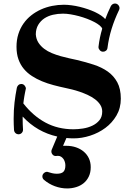

<svg xmlns="http://www.w3.org/2000/svg" viewBox="-20 -747 752 1084"><path d="M492.2 196.8Q492.2 227.1 481.4 249.5Q470.7 272 452.6 286.9Q434.6 301.8 410.2 309.3Q385.7 316.9 358.9 316.9Q324.2 316.9 290 304.4Q255.9 292 228 268.1Q223.6 264.2 221.4 259.3Q219.2 254.4 219.2 249Q219.2 238.3 227.5 230.7Q235.8 223.1 245.1 223.1Q247.6 223.1 249.5 223.6Q251.5 224.1 253.9 225.1Q260.7 227.5 273.7 230.7Q286.6 233.9 300.8 233.9Q327.1 233.9 338.1 222.7Q349.1 211.4 349.1 187Q349.1 177.2 346.2 167.5Q343.3 157.7 337.9 150.1Q332.5 142.6 324.7 137.7Q316.9 132.8 307.1 132.8Q302.2 132.8 299.8 133.3Q297.4 133.8 294.9 133.8Q283.7 133.8 276.9 125.7Q270 117.7 270 107.9Q270 105.5 270.5 103Q271 100.6 272 98.1L303.2 23.9Q246.6 11.2 197.8 -16.8Q148.9 -44.9 107.9 -88.9V-77.1Q107.9 -61.5 108.4 -46.4Q108.9 -31.2 109.9 -16.1V-14.2Q109.9 -4.4 103.3 2.9Q96.7 10.3 85.9 11.2Q74.7 11.2 67.4 4.4Q60.1 -2.4 59.1 -13.2Q58.1 -28.8 57.6 -44.7Q57.1 -60.5 57.1 -76.2Q57.1 -126 62 -168.2Q66.9 -210.4 75.2 -252Q77.6 -261.2 84.2 -267.1Q90.8 -272.9 100.1 -272.9Q111.3 -272.9 118.7 -264.4Q126 -255.9 126 -247.1Q126 -246.1 126 -244.9Q126 -243.7 125 -242.2Q122.6 -231 120.8 -221.4Q119.1 -211.9 117.4 -202.9Q115.7 -193.8 114.5 -184.3Q113.3 -174.8 111.8 -163.1Q166.5 -92.8 236.8 -54.9Q307.1 -17.1 395 -17.1Q419.9 -17.1 448.5 -21.5Q477.1 -25.9 501.2 -37.4Q525.4 -48.8 541.3 -68.1Q557.1 -87.4 557.1 -117.2Q557.1 -138.2 545.9 -155.5Q534.7 -172.9 516.6 -186.5Q498.5 -200.2 475.8 -210.7Q453.1 -221.2 430.2 -229Q407.2 -236.8 386.5 -241.9Q365.7 -247.1 351.1 -250Q316.4 -257.3 282.2 -266.4Q248 -275.4 217.3 -288.1Q186.5 -300.8 160.2 -317.9Q133.8 -335 114.5 -358.2Q95.2 -381.3 84.2 -412.1Q73.2 -442.9 73.2 -482.9Q73.2 -522 83.7 -554.9Q94.2 -587.9 112.8 -614.3Q131.3 -640.6 156.5 -660.4Q181.6 -680.2 211.4 -693.6Q241.2 -707 274.2 -713.6Q307.1 -720.2 340.8 -720.2Q361.3 -720.2 384.5 -717Q407.7 -713.9 430.7 -708.3Q453.6 -702.6 475.8 -695.1Q498 -687.5 517.1 -678.5Q536.1 -669.4 550.8 -659.4Q565.4 -649.4 574.2 -639.2Q581.1 -657.7 589.1 -676Q597.2 -694.3 606 -712.9Q609.9 -719.7 616 -723.4Q622.1 -727.1 628.9 -727.1Q640.1 -727.1 647.5 -719Q654.8 -710.9 654.8 -701.2Q654.8 -695.8 651.9 -689.9Q626.5 -637.2 610.1 -584.2Q593.8 -531.2 586.9 -477.1Q585.9 -467.3 578.9 -461.2Q571.8 -455.1 562 -455.1Q550.8 -455.1 543.5 -463.4Q536.1 -471.7 536.1 -480V-482.9Q542 -534.7 557.1 -585Q554.2 -593.8 542 -603.8Q529.8 -613.8 512 -623Q494.1 -632.3 471.7 -640.9Q449.2 -649.4 425.8 -655.8Q402.3 -662.1 378.9 -666Q355.5 -669.9 335.9 -669.9Q306.2 -669.9 278.8 -663.6Q251.5 -657.2 230.2 -643.1Q209 -628.9 195.8 -606.7Q182.6 -584.5 182.1 -553.2Q184.1 -525.9 197 -506.1Q210 -486.3 229.2 -471.7Q248.5 -457 272.9 -447Q297.4 -437 322.5 -429.9Q347.7 -422.9 371.6 -417.7Q395.5 -412.6 415 -408.2Q464.4 -396.5 509.3 -381.8Q554.2 -367.2 588.1 -343.3Q622.1 -319.3 642.1 -282.5Q662.1 -245.6 662.1 -189.9Q662.1 -136.7 637.7 -95Q613.3 -53.2 574.7 -24.7Q536.1 3.9 489 19Q441.9 34.2 396 34.2Q385.3 34.2 375.5 33.7Q365.7 33.2 355 32.2L335.9 76.2H355Q383.8 76.2 408.9 84.7Q434.1 93.3 452.6 108.9Q471.2 124.5 481.7 146.7Q492.2 168.9 492.2 196.8Z"/></svg>

Font: Ribeye
Style: Regular
Weight: 400
Designer: Astigmatic (AOETI)
Foundry: Astigmatic (AOETI)
Version: Version 1.000